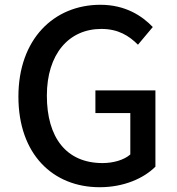

<svg xmlns="http://www.w3.org/2000/svg" viewBox="-20 -770 741 803"><path d="M397 13C498 13 581 -24 630 -73V-392H379V-297H525V-124C499 -101 454 -88 409 -88C257 -88 176 -195 176 -370C176 -543 267 -649 404 -649C475 -649 520 -620 557 -583L619 -657C574 -704 504 -750 400 -750C205 -750 57 -606 57 -366C57 -125 201 13 397 13Z"/></svg>

Font: Source Han Sans JP Medium
Style: Regular
Weight: 500
Designer: Ryoko NISHIZUKA 西塚涼子 (kana, bopomofo & ideographs); Paul D. Hunt (Latin, Greek & Cyrillic); Sandoll Communications 산돌커뮤니
Foundry: Adobe
Version: Version 2.002;hotconv 1.0.116;makeotfexe 2.5.65601